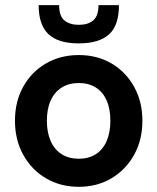

<svg xmlns="http://www.w3.org/2000/svg" viewBox="-20 -717 612 747"><path d="M286.6 9.8Q215.2 9.8 158.9 -23.3Q102.6 -56.4 70.4 -114.7Q38.2 -172.9 38.2 -247.3Q38.2 -321.6 70.2 -379.4Q102.2 -437.2 158.5 -470Q214.8 -502.8 286.6 -502.8Q358.4 -502.8 414 -470.1Q469.6 -437.3 501.8 -379.4Q534 -321.5 534 -247Q534 -173 501.9 -114.9Q469.8 -56.9 413.9 -23.5Q358 9.8 286.6 9.8ZM286.8 -99.4Q325.2 -99.4 352.8 -117.1Q380.4 -134.8 394.9 -168.1Q409.4 -201.4 409.4 -247.1Q409.4 -293.6 394.9 -326.3Q380.4 -359 352.8 -376.5Q325.2 -394 286.8 -394Q247.6 -394 219.8 -376.3Q192 -358.6 177.2 -326.1Q162.4 -293.6 162.4 -247.1Q162.4 -201.4 177.2 -168.1Q192 -134.8 219.8 -117.1Q247.6 -99.4 286.8 -99.4ZM286.6 -548.2Q205.4 -548.2 167.9 -584.7Q130.4 -621.2 130.4 -697H210Q210 -653.8 231.2 -637.1Q252.4 -620.4 286.6 -620.4Q322.8 -620.4 343 -637.9Q363.2 -655.4 363.2 -697H442.8Q442.8 -617.4 403.7 -582.8Q364.6 -548.2 286.6 -548.2Z"/></svg>

Font: Hanken Grotesk
Style: Regular
Weight: 400
Designer: Alfredo Marco Pradil
Foundry: Hanken Design Co.
Version: Version 3.013